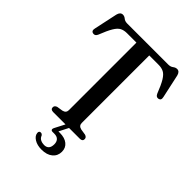

<svg xmlns="http://www.w3.org/2000/svg" viewBox="-264 -838 1169 1169"><g transform="rotate(45 320.5 -254.0)"><path d="M144.5 -700H496Q516 -700 528.5 -709.8Q541 -719.5 554 -719.5Q575.5 -719.5 582.5 -691.5L615.5 -539.5Q621.5 -514.5 601.5 -510.5Q583.5 -507 574.5 -527.5Q553 -583 535.8 -611Q518.5 -639 500 -648.2Q481.5 -657.5 456.5 -657.5H375.5V-76Q375.5 -52 402 -46L440 -40Q458 -34.5 458 -19Q458 0 435 0H206.5Q183 0 183 -19Q183 -34 201 -40L239.5 -46Q265 -52 265 -76V-657.5H183.5Q158 -657.5 139.8 -648Q121.5 -638.5 104.8 -610.5Q88 -582.5 66.5 -527.5Q57.5 -507 39.5 -510.5Q19.5 -514.5 25.5 -539.5L58 -691.5Q65 -720 87 -720Q100 -720 111.8 -710Q123.5 -700 144.5 -700ZM315 -6H345.5L311.5 60.5Q317 60.5 323.5 60.5Q366 60.5 390.2 80Q414.5 99.5 414.5 133Q414.5 168.5 388.5 190.2Q362.5 212 317 212Q279 212 254 196.2Q229 180.5 227 158Q226 141.5 240 141Q250 140.5 257 150.5Q263 167 277.2 174Q291.5 181 308 181Q349.5 181 349.5 133.5Q349.5 112.5 338 100.2Q326.5 88 304 88H288.5Q278.5 88 275.8 81.8Q273 75.5 277.5 66.5Z"/></g></svg>

Font: Fraunces 72pt Soft
Style: Regular
Weight: 400
Version: Version 1.000;[b76b70a41]